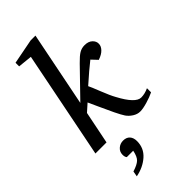

<svg xmlns="http://www.w3.org/2000/svg" viewBox="-309 -798 1125 1125"><g transform="rotate(-45 254.0 -235.5)"><path d="M497 -23Q471 -10 433.5 1Q396 12 373 12Q350 12 328 -2Q306 -16 293 -35Q281 -53 261.5 -93Q242 -133 219.5 -183.5Q197 -234 192 -244L146 -203L105 0H13L146 -668L58 -677V-707L213 -737H253L160 -272L322 -439Q352 -470 372 -482Q392 -494 417 -494Q448 -494 465.5 -477.5Q483 -461 482 -440Q482 -421 465 -403Q448 -385 415 -374L381 -410Q337 -376 262 -309Q269 -296 292 -237.5Q315 -179 332 -149Q389 -42 435 -42Q465 -42 497 -57ZM237 121Q237 179 194.5 216.5Q152 254 90 266L96 232Q138 219 155.5 202.5Q173 186 181 145H128Q120 136 120 118Q120 93 138 77Q156 61 181 61Q208 61 222.5 77Q237 93 237 121Z"/></g></svg>

Font: Veleka
Style: Italic
Weight: 400
Italic angle: -12°
Designer: Stefan Peev, Context Ltd, 2016; SIL International, 1997-2014.
Foundry: Stefan Peev, Context Ltd, 2016
Version: Version 1.000